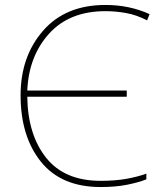

<svg xmlns="http://www.w3.org/2000/svg" viewBox="-20 -744 648 774"><path d="M405 -699Q446 -699 488 -691.5Q530 -684 573 -662L583 -687Q502 -724 405 -724Q244 -724 153.5 -620Q63 -516 63 -360Q63 -194 145 -92Q227 10 386 10Q445 10 491 1Q537 -8 570 -21V-44Q534 -31 489 -23Q444 -15 386 -15Q240 -15 166 -108Q92 -201 90 -354H491V-379H90Q96 -518 178 -608.5Q260 -699 405 -699Z"/></svg>

Font: Noto Sans UI Thin
Style: Regular
Weight: 250
Designer: Monotype Design Team
Foundry: Monotype Imaging Inc.
Version: Version 1.901